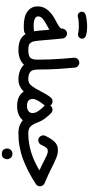

<svg xmlns="http://www.w3.org/2000/svg" viewBox="556 -1330 993 2145"><g transform="rotate(90 1052.5 -257.5)"><path d="M51.3 -181.6Q51.3 -248 95.7 -298.6Q140.1 -349.1 211.9 -384.3Q240.7 -398.4 266.4 -414.6Q292 -430.7 299.8 -446.8V-449.2Q297.9 -471.7 312.7 -489.5Q327.6 -507.3 350.1 -509.3Q373 -511.7 390.6 -496.8Q408.2 -481.9 410.2 -459L411.1 -449.7Q411.6 -446.8 411.6 -443.8L434.6 -188.5Q439 -139.6 450.2 -116Q461.4 -92.3 482.4 -84.7Q503.4 -77.1 536.6 -77.1H537.1Q560.1 -77.1 576.2 -61Q592.3 -44.9 592.3 -22Q592.3 0.5 576.2 16.8Q560.1 33.2 537.1 33.2H536.6Q469.7 33.2 427.2 12.9Q384.8 -7.3 360.8 -46.9Q347.2 -32.7 328.1 -29.8Q314.5 -27.8 298.8 -27.1Q283.2 -26.4 272 -26.4Q163.6 -26.4 107.4 -68.6Q51.3 -110.8 51.3 -181.6ZM163.1 -188Q163.1 -136.7 272 -136.7Q279.8 -136.7 290.8 -137.7Q301.8 -138.7 312.5 -140.1Q320.8 -141.1 329.1 -139.6Q326.2 -157.7 324.2 -178.7L312 -312.5Q289.1 -298.3 259.3 -283.2Q218.8 -262.2 190.9 -239Q163.1 -215.8 163.1 -188ZM112.3 -661.6Q107.4 -679.2 116 -695.3Q124.5 -711.4 142.6 -717.3Q169.9 -725.6 205.8 -730Q241.7 -734.4 276.9 -734.4Q311.5 -734.4 339.6 -730Q367.7 -725.6 387.2 -717.8Q405.3 -708 410.4 -688.5Q415.5 -668.9 404.3 -652.3Q395 -639.2 381.8 -634.5Q368.7 -629.9 354.5 -633.3Q340.3 -637.2 319.1 -639.6Q297.9 -642.1 276.9 -642.1Q243.7 -642.1 215.1 -639.4Q186.5 -636.7 168 -630.9Q150.4 -626 134 -635.3Q117.7 -644.5 112.3 -661.6Z M481.9 -22Q481.9 -44.9 498.3 -61Q514.6 -77.1 537.1 -77.1Q600.6 -77.1 623.5 -98.1Q646.5 -119.1 646.5 -180.2Q646.5 -254.9 643.8 -321Q641.1 -387.2 636.5 -451.7Q631.8 -516.1 625 -585.9Q623 -608.9 637.7 -626.7Q652.3 -644.5 674.8 -646.5Q697.8 -648.9 715.6 -634.3Q733.4 -619.6 735.4 -596.7Q745.1 -492.7 751 -396.2Q756.8 -299.8 756.8 -187.5Q757.3 -184.1 757.3 -180.2Q757.3 -121.6 783.4 -99.4Q809.6 -77.1 865.7 -77.1H866.2Q889.2 -77.1 905.3 -61Q921.4 -44.9 921.4 -22Q921.4 0.5 905.3 16.8Q889.2 33.2 866.2 33.2H865.7Q818.4 33.2 775.9 17.8Q733.4 2.4 703.1 -28.3Q644 33.2 537.1 33.2Q514.6 33.2 498.3 16.8Q481.9 0.5 481.9 -22Z M811 -22Q811 -44.9 827.4 -61Q843.8 -77.1 866.2 -77.1Q911.6 -77.1 941.2 -116.9Q970.7 -156.7 1000.5 -216.8Q1016.1 -248.5 1033.9 -277.6Q1051.8 -306.6 1069.8 -328.1L1071.3 -329.6Q1085.4 -346.7 1108.6 -347.9Q1131.8 -349.1 1148.9 -334.5Q1154.8 -329.6 1159.2 -323.2Q1162.1 -328.1 1166.5 -332Q1183.1 -347.7 1206.3 -347.4Q1229.5 -347.2 1245.1 -331.1Q1248 -327.6 1251 -324.7Q1272.5 -303.2 1289.6 -281.2Q1312 -254.4 1325.4 -230.2Q1338.9 -206.1 1349.6 -176.8Q1368.7 -126 1393.3 -101.6Q1418 -77.1 1470.7 -77.1H1471.2Q1494.1 -77.1 1510.3 -61Q1526.4 -44.9 1526.4 -22Q1526.4 0.5 1510.3 16.8Q1494.1 33.2 1471.2 33.2H1470.7Q1419.9 33.2 1384 19.8Q1348.1 6.3 1323.2 -16.1Q1298.8 14.2 1258.5 31Q1218.3 47.9 1165 47.9Q1105 47.9 1064.7 28.3Q1024.4 8.8 1004.4 -25.9Q978 -0.5 944.1 16.4Q910.2 33.2 866.2 33.2Q843.8 33.2 827.4 16.8Q811 0.5 811 -22ZM1085.4 -124Q1085.4 -96.7 1103.8 -79.6Q1122.1 -62.5 1162.1 -62.5Q1201.7 -62.5 1222.4 -79.8Q1243.2 -97.2 1243.2 -125Q1243.2 -179.2 1167 -252L1165.5 -253.4Q1161.6 -256.8 1158.2 -260.7Q1156.7 -258.8 1155.3 -256.8Q1142.1 -241.7 1127.2 -220.7Q1112.3 -199.7 1101.6 -180.2Q1085.4 -148.4 1085.4 -124Z M1656.7 -408.2Q1700.2 -408.2 1749.5 -387.5Q1798.8 -366.7 1852.1 -339.4Q1886.7 -321.3 1930.2 -301.5Q1973.6 -281.7 2027.8 -258.8Q2042.5 -252.4 2051.8 -238Q2061 -223.6 2061 -208Q2061 -177.2 2035.2 -161.1Q1898.9 -71.3 1760.7 -19Q1622.6 33.2 1471.2 33.2Q1448.2 33.2 1431.9 16.8Q1415.5 0.5 1415.5 -22Q1415.5 -44.4 1431.9 -60.8Q1448.2 -77.1 1471.2 -77.1Q1577.1 -77.1 1679.2 -108.6Q1781.2 -140.1 1883.8 -201.2Q1855 -214.8 1829.1 -227.1Q1803.2 -239.3 1779.8 -252Q1742.2 -272 1714.6 -283.7Q1687 -295.4 1667 -295.4Q1644.5 -295.4 1630.1 -278.1Q1615.7 -260.7 1597.2 -220.2Q1590.3 -202.1 1565.7 -192.1Q1541 -182.1 1517.1 -197.3Q1502 -207 1495.1 -227.1Q1488.3 -247.1 1497.6 -267.6Q1526.9 -330.6 1563 -369.4Q1599.1 -408.2 1656.7 -408.2ZM1639.2 157.7Q1639.2 135.7 1655.5 117.9Q1671.9 100.1 1697.8 100.1Q1716.3 100.1 1729 107.9Q1741.7 115.7 1749 127Q1758.8 143.1 1758.8 158.2Q1758.8 176.3 1746.3 197.5Q1733.9 218.8 1698.2 218.8Q1673.8 218.8 1661.4 208.3Q1648.9 197.8 1643.6 184.1Q1639.2 171.4 1639.2 157.7Z"/></g></svg>

Font: Mikhak SemiBold
Style: Regular
Weight: 600
Designer: Amin Abedi
Version: Version 3.3